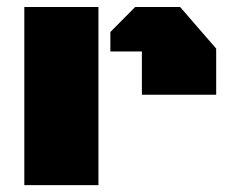

<svg xmlns="http://www.w3.org/2000/svg" viewBox="-20 -539 655 559"><path d="M50.8 0V-518.6H266.6V0ZM393.1 -263.2V-389.2H301.3V-445.8L373.5 -518.6H504.4L609.4 -397.5V-263.2Z"/></svg>

Font: Black Ops One
Style: Regular
Weight: 400
Designer: James Grieshaber, Eben Sorkin
Foundry: Sorkin Type Co.
Version: Version 1.004; ttfautohint (v1.8.4.7-5d5b)